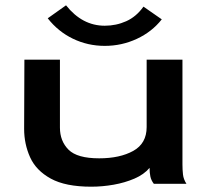

<svg xmlns="http://www.w3.org/2000/svg" viewBox="-20 -693 790 724"><path d="M324 11Q227 11 171.5 -19.5Q116 -50 93.5 -100Q71 -150 71 -207L72 -468H206V-212Q206 -161 238.5 -128.5Q271 -96 354 -96Q432 -96 482.5 -124Q533 -152 533 -214V-468H668V-73Q668 -53 670 -35Q672 -17 683 0H560Q550 -13 547 -27.5Q544 -42 544 -60Q523 -35 487 -19.5Q451 -4 408.5 3.5Q366 11 324 11ZM521 -668 590 -620Q553 -573 496 -546.5Q439 -520 375 -520Q311 -520 255 -547Q199 -574 160 -624L229 -673Q290 -596 375 -596Q418 -596 456 -613Q494 -630 521 -668Z"/></svg>

Font: Inconsolata ExtraExpanded ExtraBold
Style: Regular
Weight: 800
Width: 8
Monospace: yes
Designer: Raph Levien, Cyreal, Brenton Simpson
Foundry: Raph Levien, Cyreal, Google
Version: Version 3.001; ttfautohint (v1.8.2.53-6de2)